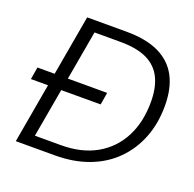

<svg xmlns="http://www.w3.org/2000/svg" viewBox="-124 -827 966 955"><g transform="rotate(20 359.5 -350.0)"><path d="M21 -316 32 -381H401L390 -316ZM56 0 179 -700H386Q492 -700 559.5 -667.5Q627 -635 660 -572.5Q693 -510 693 -418Q693 -325 663 -248.5Q633 -172 577 -116Q521 -60 441.5 -30Q362 0 263 0ZM136 -58H273Q383 -58 460.5 -102Q538 -146 579.5 -225.5Q621 -305 621 -413Q621 -488 596 -539Q571 -590 517.5 -616Q464 -642 376 -642H239Z"/></g></svg>

Font: DM Sans 24pt Light
Style: Italic
Weight: 300
Italic angle: -10°
Designer: Colophon Foundry, Jonny Pinhorn
Foundry: Colophon Foundry
Version: Version 4.004;gftools[0.9.30]